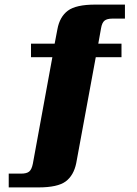

<svg xmlns="http://www.w3.org/2000/svg" viewBox="-20 -675 597 836"><path d="M524 -594H470Q446 -594 435 -585Q424 -576 420 -552L408 -485H509V-426H397L312 35Q301 89 266 115Q231 141 147 141H18V81H72Q96 81 107 72Q118 63 123 38L208 -426H115V-485H218L230 -548Q240 -602 275.5 -628.5Q311 -655 395 -655H524Z"/></svg>

Font: Sarpanch ExtraBold
Style: Regular
Weight: 800
Designer: Manushi Parikh (Devanagari and Latin), Jyotish Sonowal (Devanagari)
Foundry: Indian Type Foundry
Version: Version 2.004;PS 1.0;hotconv 1.0.78;makeotf.lib2.5.61930; tt